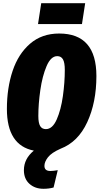

<svg xmlns="http://www.w3.org/2000/svg" viewBox="-20 -925 621 1197"><path d="M511 -905 491 -775H217L237 -905ZM257 109Q257 141 294 141Q312 141 340 136L314 244Q285 252 251 252Q198 252 163.5 221Q129 190 129 136Q129 65 191 14Q23 -19 23 -246Q23 -376 58.5 -482.5Q94 -589 167.5 -652.5Q241 -716 349 -716Q581 -716 581 -451Q581 -287 524 -163.5Q467 -40 358 2Q301 27 279 55.5Q257 84 257 109ZM219 -202Q219 -158 230.5 -139Q242 -120 266 -120Q307 -120 333.5 -180Q360 -240 372 -325.5Q384 -411 384 -489Q384 -535 372.5 -555Q361 -575 337 -575Q297 -575 270.5 -513Q244 -451 231.5 -364Q219 -277 219 -202Z"/></svg>

Font: Fira Sans Extra Condensed Black
Style: Italic
Weight: 900
Width: 3
Italic angle: -8°
Designer: Carrois Corporate & Edenspiekermann AG
Foundry: Carrois Corporate GbR & Edenspiekermann AG
Version: Version 4.203